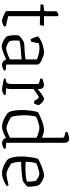

<svg xmlns="http://www.w3.org/2000/svg" viewBox="701 -1541 844 2286"><g transform="rotate(90 1123.0 -398.0)"><path d="M230 0Q219 0 199.5 -6Q180 -12 160 -21Q140 -30 126 -39Q112 -48 112 -54V-455L32 -459Q32 -474 35.5 -483.5Q39 -493 42 -495L93 -499Q104 -500 109 -505Q114 -510 114 -526V-649Q122 -655 134 -663Q146 -671 158 -673L173 -663V-500H279L288 -489Q287 -477 283 -466Q279 -455 276 -450L173 -453V-73L290 -47Q292 -45 294 -39.5Q296 -34 296 -27Q290 -20 277 -14Q264 -8 250.5 -4Q237 0 230 0Z M532 4Q516 4 491.5 -5.5Q467 -15 446 -28.5Q425 -42 417 -52Q409 -62 404 -90.5Q399 -119 399 -152Q399 -164 399.5 -175Q400 -186 401 -196Q401 -200 411 -210Q421 -220 436 -231.5Q451 -243 466.5 -252Q482 -261 493 -263Q504 -265 521 -266Q538 -267 560 -268Q574 -269 591 -270Q608 -271 625.5 -272.5Q643 -274 659 -276Q675 -278 687 -280V-416Q653 -431 618 -438.5Q583 -446 554 -446Q540 -446 525 -444Q510 -442 495 -439L478 -349Q474 -348 466 -344.5Q458 -341 447 -340Q439 -355 429 -378Q419 -401 413 -430Q433 -447 457.5 -460Q482 -473 508.5 -482Q535 -491 561 -495.5Q587 -500 609 -500Q623 -500 645.5 -492.5Q668 -485 692 -474Q716 -463 732 -450.5Q748 -438 748 -428V-50L814 -44Q816 -42 818 -36.5Q820 -31 820 -26Q815 -20 802 -14Q789 -8 776 -4Q763 0 754 0Q742 0 727.5 -5.5Q713 -11 702.5 -22.5Q692 -34 689 -50Q659 -36 628 -23.5Q597 -11 571.5 -3.5Q546 4 532 4ZM555 -49Q569 -49 594 -56.5Q619 -64 645 -74.5Q671 -85 687 -94V-235Q657 -229 632 -228Q607 -227 572 -224Q537 -221 506 -216.5Q475 -212 464 -205Q462 -177 462 -143.5Q462 -110 472 -88Q486 -75 510.5 -62Q535 -49 555 -49Z M1046 0Q1039 0 1021.5 -2.5Q1004 -5 983 -9Q962 -13 943 -17Q924 -21 913 -25Q913 -31 915.5 -36.5Q918 -42 920 -44L947 -48Q958 -50 965.5 -57.5Q973 -65 976.5 -80.5Q980 -96 980 -119V-420Q980 -429 976 -434.5Q972 -440 962 -443L913 -457Q914 -465 916.5 -471.5Q919 -478 920 -481Q934 -487 957.5 -493.5Q981 -500 991 -500Q1015 -500 1027.5 -485Q1040 -470 1040 -446V-424Q1049 -432 1065 -445Q1081 -458 1099 -470.5Q1117 -483 1133 -491.5Q1149 -500 1159 -500Q1169 -500 1181.5 -492Q1194 -484 1205 -472.5Q1216 -461 1223.5 -450.5Q1231 -440 1231 -436Q1231 -432 1228.5 -422.5Q1226 -413 1221.5 -402Q1217 -391 1210 -380Q1201 -380 1192.5 -382.5Q1184 -385 1180 -386Q1175 -395 1167.5 -407.5Q1160 -420 1153 -429Q1146 -438 1140 -438Q1134 -438 1120 -430Q1106 -422 1090 -411Q1074 -400 1060 -389.5Q1046 -379 1040 -374V-105Q1040 -83 1036.5 -69Q1033 -55 1030 -50L1106 -44Q1108 -42 1110 -37.5Q1112 -33 1112 -26Q1106 -20 1094 -14Q1082 -8 1069 -4Q1056 0 1046 0Z M1486 0Q1464 0 1438.5 -8Q1413 -16 1389.5 -27.5Q1366 -39 1348.5 -51Q1331 -63 1323 -71Q1305 -96 1297.5 -140.5Q1290 -185 1290 -228Q1290 -269 1293.5 -307Q1297 -345 1302.5 -376Q1308 -407 1314 -428Q1330 -437 1356 -449.5Q1382 -462 1412.5 -473.5Q1443 -485 1474 -492.5Q1505 -500 1530 -500Q1544 -500 1568 -493.5Q1592 -487 1620 -476V-720Q1620 -727 1616.5 -733.5Q1613 -740 1602 -743L1548 -758Q1549 -764 1551 -770.5Q1553 -777 1555 -781Q1565 -785 1580 -789.5Q1595 -794 1609.5 -797Q1624 -800 1631 -800Q1654 -800 1667 -785Q1680 -770 1680 -746V-50L1746 -44Q1748 -43 1750 -37.5Q1752 -32 1752 -26Q1746 -19 1733.5 -13Q1721 -7 1708.5 -3.5Q1696 0 1686 0Q1672 0 1658 -6.5Q1644 -13 1634 -24Q1624 -35 1622 -48Q1605 -37 1581 -26Q1557 -15 1532.5 -7.5Q1508 0 1486 0ZM1509 -53Q1519 -53 1538 -59.5Q1557 -66 1579 -75.5Q1601 -85 1620 -94V-411Q1607 -418 1585.5 -426Q1564 -434 1540.5 -439.5Q1517 -445 1497 -445Q1482 -445 1457 -438Q1432 -431 1407.5 -422.5Q1383 -414 1371 -407Q1365 -395 1361 -372Q1357 -349 1354.5 -322Q1352 -295 1352 -268Q1352 -233 1355 -201Q1358 -169 1362.5 -145.5Q1367 -122 1373 -112Q1380 -104 1396 -94Q1412 -84 1432.5 -74.5Q1453 -65 1473.5 -59Q1494 -53 1509 -53Z M2041 0Q2014 0 1986.5 -8.5Q1959 -17 1935.5 -29.5Q1912 -42 1896 -53.5Q1880 -65 1876 -71Q1859 -97 1851 -138.5Q1843 -180 1843 -225Q1843 -267 1847 -305Q1851 -343 1857 -374.5Q1863 -406 1870 -428Q1884 -437 1908 -449Q1932 -461 1961 -472.5Q1990 -484 2019 -492Q2048 -500 2072 -500Q2088 -500 2111 -489.5Q2134 -479 2154.5 -465Q2175 -451 2183 -440Q2190 -429 2195 -402.5Q2200 -376 2202 -348Q2204 -320 2202 -303Q2194 -292 2180 -280.5Q2166 -269 2152.5 -260Q2139 -251 2132 -247Q2122 -244 2087.5 -239.5Q2053 -235 2005 -231.5Q1957 -228 1907 -228Q1908 -189 1913.5 -157.5Q1919 -126 1926 -112Q1934 -104 1950 -94Q1966 -84 1985 -74.5Q2004 -65 2022 -59Q2040 -53 2053 -53Q2066 -53 2084.5 -56Q2103 -59 2122.5 -63.5Q2142 -68 2158.5 -72Q2175 -76 2184 -78Q2188 -76 2191.5 -68.5Q2195 -61 2196 -57Q2173 -41 2147 -28Q2121 -15 2094 -7.5Q2067 0 2041 0ZM1987 -279Q2017 -279 2047 -281Q2077 -283 2102 -287Q2127 -291 2141 -296Q2143 -312 2142 -333.5Q2141 -355 2138.5 -374.5Q2136 -394 2131 -405Q2127 -410 2111.5 -419.5Q2096 -429 2078.5 -437Q2061 -445 2049 -445Q2037 -445 2010.5 -438Q1984 -431 1959 -422.5Q1934 -414 1924 -407Q1918 -392 1914 -369.5Q1910 -347 1908 -323.5Q1906 -300 1906 -282Q1920 -281 1941.5 -280Q1963 -279 1987 -279Z"/></g></svg>

Font: Texturina 12pt Thin
Style: Regular
Weight: 250
Designer: Guillermo Torres Carreño
Foundry: Omnibus-Type
Version: Version 1.002